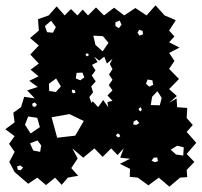

<svg xmlns="http://www.w3.org/2000/svg" viewBox="-20 -568 758 722"><path d="M35 79 15 41 35 3 14 -27 35 -56 0 -82 35 -108 30 -144 59 -165 71 -204 111 -198 82 -228 122 -241 90 -264 125 -281 95 -306 126 -329 94 -363 126 -397 93 -425 126 -453 123 -496 163 -510 193 -544 223 -510 247 -534 271 -510 291 -532 311 -510 341 -540 371 -510 409 -539 447 -510 489 -538 531 -510 565 -548 599 -510 641 -492 616 -453 636 -431 616 -409 655 -389 616 -369 636 -339 616 -309 653 -271 616 -233 645 -207 616 -181 644 -198 646 -165 684 -162 682 -124 705 -98 682 -72 718 -31 682 11 711 41 682 71 684 98 657 100 617 134 577 100 538 129 498 100 468 97 469 67 431 48 469 29 432 25 445 -10 422 15 398 -10 366 22 335 -10 293 25 252 -10 272 28 248 64 274 93 235 100 212 127 187 100 153 128 120 100 86 123ZM430 -491 414 -484V-470L427 -462L437 -475ZM172 -490 149 -470 157 -447 179 -445 190 -466ZM516 -452 504 -456 497 -446 504 -434 518 -439ZM367 -432 331 -434 339 -399 366 -375 388 -407ZM313 -365 307 -368 301 -362 307 -356 313 -359ZM368 -192 387 -165 384 -184 403 -189 384 -209 403 -228 389 -248 403 -268 390 -288 403 -308 393 -327 403 -347 382 -329 372 -355 353 -340 334 -355 347 -335 326 -324 339 -303 325 -284 340 -262 323 -243 330 -221 316 -203 324 -181 329 -187 349 -165ZM290 -295 268 -294 265 -273 282 -266 297 -277ZM209 -243 191 -273 164 -253 165 -226 190 -222ZM553 -266 535 -269 529 -253 541 -242 556 -249ZM261 -229 251 -231 250 -222 255 -217 264 -219ZM588 -200 572 -225 552 -204 547 -173 581 -172ZM111 -183 101 -178 103 -168 112 -166 119 -174ZM509 -165 501 -159 503 -153 510 -149 513 -157ZM241 -139 174 -127 195 -50 263 -58 295 -113ZM120 -125 86 -130 74 -99 95 -66 130 -90ZM494 -117 483 -112 481 -100 492 -98 504 -105ZM429 -63 421 -66 416 -58 424 -51 432 -55ZM135 -21 121 -40 93 -29 105 -2 131 3ZM671 -14 646 -20 622 -5 642 13 669 17ZM571 24 558 25 550 36 562 42 574 38ZM67 62 56 54 44 58 47 71 58 72Z"/></svg>

Font: Rubik Gemstones
Style: Regular
Weight: 400
Designer: Hubert and Fischer, NaN
Foundry: Hubert and Fischer, NaN
Version: Version 2.200